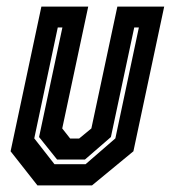

<svg xmlns="http://www.w3.org/2000/svg" viewBox="-20 -560 516 580"><path d="M93 0 12 -103 105 -540H246.5L168 -172L192 -141.5H219L256 -172L334.5 -540H476L383 -103L258 0ZM144.5 -64H238.5L328.5 -142L399.5 -477H385.5L315 -146L236.5 -78H152.5L98 -146L168.5 -477H154.5L83.5 -142Z"/></svg>

Font: Tourney Condensed Regular
Style: Bold Italic
Weight: 700
Width: 3
Italic angle: -12°
Designer: Tyler Finck
Foundry: Etcetera Type Co
Version: Version 1.010; ttfautohint (v1.8.3)